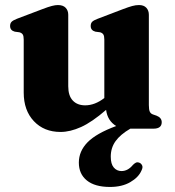

<svg xmlns="http://www.w3.org/2000/svg" viewBox="-20 -510 693 761"><path d="M74 -143V-353Q74 -367.5 70 -373.5Q66 -379.5 57 -382L38.5 -384.5Q20 -389.5 20 -407Q20 -417.5 25.8 -423.5Q31.5 -429.5 47 -435.5L148.5 -474Q172 -483 185.8 -486.5Q199.5 -490 209.5 -490Q230 -490 240.2 -479.2Q250.5 -468.5 250.5 -451.5V-168Q250.5 -130.5 268.5 -111.5Q286.5 -92.5 317.5 -92.5Q356 -92.5 393.5 -121.5V-353Q393.5 -367.5 389.5 -373.5Q385.5 -379.5 377 -382L358 -384.5Q339.5 -389.5 339.5 -407Q339.5 -417.5 345.2 -423.5Q351 -429.5 367 -435.5L468 -474Q490.5 -482.5 504.2 -486.2Q518 -490 531 -490Q550 -490 560 -479.2Q570 -468.5 570 -451.5V-93.5Q570 -75 573.8 -67.2Q577.5 -59.5 586 -56.5L600.5 -51.5Q621 -43.5 621 -25.5Q621 0 588 0H496.5Q457 23 438 49.5Q419 76 419 111Q419 140 431 154Q443 168 461.5 168Q487 168 507 143.5Q513 137.5 518.5 134.8Q524 132 531 134.5Q538.5 136.5 543 144.8Q547.5 153 540.5 166.5Q529 193 496.2 212Q463.5 231 416 231Q356 231 324.2 205.2Q292.5 179.5 292.5 134.5Q292.5 89.5 326.8 54.2Q361 19 440.5 -10.5Q406 -31.5 400.5 -74.5Q344.5 -26 301.2 -6.5Q258 13 220 13Q154.5 13 114.2 -29.8Q74 -72.5 74 -143Z"/></svg>

Font: Fraunces 9pt
Style: Bold
Weight: 700
Version: Version 1.000;[b76b70a41]